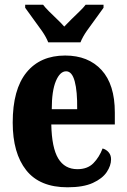

<svg xmlns="http://www.w3.org/2000/svg" viewBox="-20 -786 539 816"><path d="M267 10Q149 10 91.5 -62.5Q34 -135 34 -265Q34 -406 92.5 -478Q151 -550 257 -550Q355 -550 411.5 -488.5Q468 -427 468 -308V-257H198Q200 -158 227.5 -112.5Q255 -67 309 -67Q352 -67 377 -92.5Q402 -118 416 -155Q431 -151 441.5 -139Q452 -127 452 -109Q452 -82 433.5 -54.5Q415 -27 374.5 -8.5Q334 10 267 10ZM308 -322Q309 -398 297.5 -440.5Q286 -483 261 -483Q235 -483 217.5 -441.5Q200 -400 200 -322ZM185 -606Q176 -629 157.5 -655.5Q139 -682 119.5 -708Q100 -734 87 -753V-766H163Q172 -754 188.5 -737.5Q205 -721 223 -704Q241 -687 253 -673Q266 -687 283.5 -704Q301 -721 318 -737.5Q335 -754 344 -766H420V-753Q407 -734 387.5 -708Q368 -682 349.5 -655.5Q331 -629 322 -606Z"/></svg>

Font: Noto Serif Bengali ExtraCondensed Black
Style: Regular
Weight: 900
Width: 2
Designer: Juan Bruce, Universal Thirst, Indian Type Foundry and the Monotype Design Team.
Foundry: Monotype Imaging Inc.
Version: Version 2.003; ttfautohint (v1.8.4.7-5d5b)